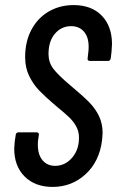

<svg xmlns="http://www.w3.org/2000/svg" viewBox="-20 -728 461 756"><path d="M36 -143Q36 -151 38 -171L42 -197Q42 -201 45 -204Q48 -207 53 -207H124Q129 -207 131.5 -204Q134 -201 133 -197L130 -176Q129 -170 129 -158Q129 -119 147.5 -97Q166 -75 197 -75Q236 -75 263.5 -106.5Q291 -138 291 -186Q291 -210 280.5 -229.5Q270 -249 253 -265.5Q236 -282 198 -313Q157 -348 134 -372Q111 -396 95 -428.5Q79 -461 79 -503Q79 -565 104 -611.5Q129 -658 172.5 -683Q216 -708 270 -708Q340 -708 380.5 -666.5Q421 -625 421 -554Q421 -545 419 -523L416 -498Q414 -488 405 -488H333Q329 -488 326.5 -491Q324 -494 325 -498L328 -525Q329 -532 329 -545Q329 -582 310.5 -603.5Q292 -625 260 -625Q222 -625 196.5 -595.5Q171 -566 171 -515Q171 -483 189.5 -458Q208 -433 258 -391Q306 -351 331 -325.5Q356 -300 370 -270.5Q384 -241 384 -204Q384 -197 382 -177Q372 -93 317.5 -42.5Q263 8 187 8Q118 8 77 -33Q36 -74 36 -143Z"/></svg>

Font: Barlow Condensed Medium
Style: Italic
Weight: 500
Width: 3
Italic angle: -7°
Designer: Jeremy Tribby
Foundry: Tribby Type
Version: Version 1.408